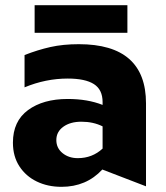

<svg xmlns="http://www.w3.org/2000/svg" viewBox="-20 -711 641 743"><path d="M281 -99Q246 -99 222 -118.5Q198 -138 198 -169Q198 -201 225 -220.5Q252 -240 295 -240Q341 -240 377 -222V-136Q337 -99 281 -99ZM285 -540Q224 -540 175 -529Q126 -518 75 -498V-373Q157 -407 242 -407Q310 -407 343.5 -385.5Q377 -364 377 -316V-305Q319 -328 242 -328Q147 -328 88.5 -285Q30 -242 30 -159Q30 -106 55 -67.5Q80 -29 122.5 -8.5Q165 12 218 12Q314 12 376 -55L545 10V-311Q545 -540 285 -540ZM473 -691H114V-584H473Z"/></svg>

Font: Geom ExtraBold
Style: Bold
Weight: 800
Version: Version 1.102